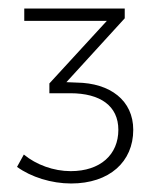

<svg xmlns="http://www.w3.org/2000/svg" viewBox="-20 -786 382 451"><path d="M160 -592 136 -593 273 -743V-766H37V-737H231L96 -590V-567H145C216 -567 258 -537 258 -481C258 -423 216 -384 146 -384C106 -384 65 -399 36 -423L20 -394C53 -370 101 -355 147 -355C237 -355 293 -406 293 -481C293 -550 239 -591 160 -592Z"/></svg>

Font: Montserrat ExtraLight
Style: Regular
Weight: 250
Designer: Julieta Ulanovsky
Foundry: Julieta Ulanovsky
Version: Version 4.000